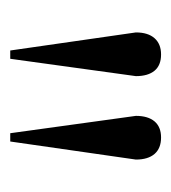

<svg xmlns="http://www.w3.org/2000/svg" viewBox="0 -754 333 373"><g transform="rotate(90 166.5 -567.5)"><path d="M94.2 -420.9H78.1L43 -665Q43 -688.5 54.2 -701.2Q65.4 -713.9 85.9 -713.9Q106.9 -713.9 117.4 -701.2Q127.9 -688.5 127.9 -665ZM254.9 -420.9H238.8L205.1 -665Q205.1 -688.5 215.8 -701.2Q226.6 -713.9 247.1 -713.9Q268.1 -713.9 279.1 -701.2Q290 -688.5 290 -665Z"/></g></svg>

Font: Charis SIL APac
Style: Regular
Weight: 400
Foundry: SIL International
Version: Version 5.000